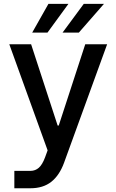

<svg xmlns="http://www.w3.org/2000/svg" viewBox="-20 -776 606 1000"><path d="M138.5 204.5H54.7V114H139.6Q164.1 113.6 182.2 97.8Q200.3 82 214.8 43.3L228 7.1L28.4 -545.5H142L280.2 -122.2H285.9L424 -545.5H538L313.2 72.8Q289.4 137.4 247 171Q204.5 204.5 138.5 204.5ZM305.8 -606.2 416.2 -755.7H521.3L390.6 -606.2ZM147.7 -606.2 232.2 -755.7H336.3L227.3 -606.2Z"/></svg>

Font: Inter Zeller Medium
Style: Regular
Weight: 500
Designer: Rasmus Andersson; Joe Bland
Foundry: zeller
Version: Version 3.015;git-dec3a8cb1